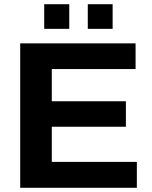

<svg xmlns="http://www.w3.org/2000/svg" viewBox="-20 -892 723 912"><path d="M76 0V-686H624V-564H226V-411H578V-290H226V-123H630V0ZM190 -755V-872H309V-755ZM397 -755V-872H515V-755Z"/></svg>

Font: Archivo SemiBold
Style: Bold
Weight: 700
Version: Version 2.001